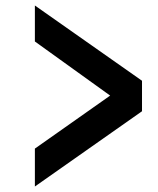

<svg xmlns="http://www.w3.org/2000/svg" viewBox="-20 -705 576 699"><path d="M107 -26V-164L381 -357L107 -554V-685L497 -411V-300Z"/></svg>

Font: SpoqaHanSans-Bold
Style: Regular
Weight: 700
Designer: [Spoqa Han Sans] Dong-huui Kim \uAE40 \uB3D9 \uD718   [Noto Sans] Ryoko NISHIZUKA \u897F \u585A \u6DBC \u5B50  (kana & i
Foundry: Spoqa (http://www.spoqa-han-sans.com)
Version: Version 2.000